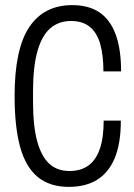

<svg xmlns="http://www.w3.org/2000/svg" viewBox="-20 -718 524 750"><path d="M249 12Q174 12 127 -27Q80 -66 58.5 -144.5Q37 -223 37 -343Q37 -527 94.5 -612.5Q152 -698 262 -698Q326 -698 368 -670Q410 -642 431.5 -584.5Q453 -527 453 -439H384Q384 -502 371.5 -546Q359 -590 331 -613Q303 -636 257 -636Q210 -636 177 -608Q144 -580 126.5 -519Q109 -458 109 -359V-321Q109 -225 125.5 -165.5Q142 -106 173 -78Q204 -50 251 -50Q296 -50 325.5 -71.5Q355 -93 370 -136.5Q385 -180 385 -247H452Q452 -157 428 -100Q404 -43 359 -15.5Q314 12 249 12Z"/></svg>

Font: Archivo ExtraCondensed Light
Style: Regular
Weight: 300
Width: 2
Designer: Hector Gatti
Foundry: Omnibus-Type
Version: Version 2.001